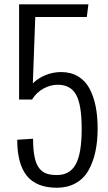

<svg xmlns="http://www.w3.org/2000/svg" viewBox="-20 -860 503 893"><path d="M60.1 -210 133.8 -214.8Q133.8 -114.3 161.6 -78.6Q176.3 -60.1 195.3 -53Q214.4 -45.9 245.1 -45.9Q304.2 -45.9 332 -95.2Q359.9 -145 359.9 -261.2Q359.9 -373 334 -419.4Q308.1 -465.8 249 -465.8Q214.8 -465.8 182.4 -448.2Q149.9 -430.7 128.9 -397H68.8V-839.8H391.1L383.8 -780.8H144L132.8 -472.2Q156.2 -496.1 191.4 -510.5Q226.6 -524.9 264.2 -524.9Q309.6 -524.9 343.3 -504.6Q377 -484.4 396.5 -447.8Q416 -411.1 425 -365Q434.1 -318.8 434.1 -262.2Q434.1 -141.6 391.1 -66.9Q369.1 -28.3 331.3 -7.6Q293.5 13.2 245.1 13.2Q149.4 13.2 104.7 -42.5Q60.1 -98.1 60.1 -210Z"/></svg>

Font: VL Oswald
Style: Light
Weight: 300
Designer: vernon adams
Foundry: vernon adams
Version: Version ; ttfautohint (v0.92.18-e454-dirty) -l 8 -r 50 -G 20